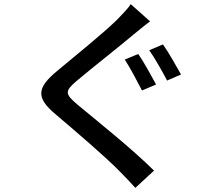

<svg xmlns="http://www.w3.org/2000/svg" viewBox="-20 -833 1040 925"><path d="M646 -573 581 -546C607 -507 643 -438 664 -397L732 -426C712 -463 672 -536 646 -573ZM765 -619 699 -591C726 -553 763 -487 785 -445L852 -474C831 -512 791 -583 765 -619ZM703 -730 610 -813C597 -792 567 -762 544 -738C476 -671 331 -555 255 -491C160 -412 150 -364 247 -283C339 -205 489 -77 555 -9C581 17 608 45 632 72L722 -11C618 -115 436 -260 352 -330C292 -381 292 -394 349 -443C420 -503 559 -612 625 -668C645 -684 677 -711 703 -730Z"/></svg>

Font: Noto Sans CJK SC Medium
Style: Regular
Weight: 500
Designer: Ryoko NISHIZUKA 西塚涼子 (kana, bopomofo & ideographs); Paul D. Hunt (Latin, Greek & Cyrillic); Sandoll Communications 산돌커뮤니
Foundry: Adobe
Version: Version 2.004;hotconv 1.0.118;makeotfexe 2.5.65603